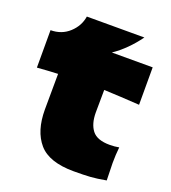

<svg xmlns="http://www.w3.org/2000/svg" viewBox="-124 -749 761 853"><g transform="rotate(20 256.5 -323.0)"><path d="M493 -367Q401 -373 325 -376L324 -270Q324 -216 347.5 -185.5Q371 -155 431 -155Q454 -155 475 -159Q471 -122 471 -84Q471 -66 473 -2Q429 6 399 8Q369 10 321 10Q204 10 155.5 -46.5Q107 -103 107 -204L108 -373Q61 -371 10 -367V-544Q62 -544 98 -577Q134 -610 141 -656H413Q362 -586 300 -544H493Z"/></g></svg>

Font: Dela Gothic One
Style: Regular
Weight: 400
Designer: aratakana
Foundry: aratakana
Version: Version 1.004